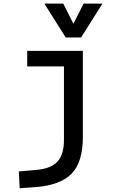

<svg xmlns="http://www.w3.org/2000/svg" viewBox="-20 -796 626 1051"><path d="M87.9 234.4 83 142.6 180.7 133.8Q259.3 127 294.7 88.1Q330.1 49.3 330.1 -30.3V-187.5H433.6V-45.9Q433.6 92.3 371.1 155.5Q308.6 218.8 170.9 228.5ZM128.9 -432.6V-517.6H337.9V-432.6ZM330.1 -170.9V-517.6H433.6V-170.9ZM339.8 -590.8 222.7 -776.4H326.2L386.7 -656.2H377L437.5 -776.4H541L423.8 -590.8Z"/></svg>

Font: Cascadia Code
Style: Regular
Weight: 400
Designer: Aaron Bell
Foundry: Saja Typeworks
Version: Version 2404.023